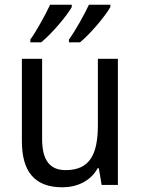

<svg xmlns="http://www.w3.org/2000/svg" viewBox="-20 -786 599 816"><path d="M449 -756V-766H358C340 -727 302 -658 273 -618V-606H320C363 -641 428 -718 449 -756ZM285 -756V-766H193C174 -725 138 -659 109 -618V-606H155C201 -644 263 -717 285 -756ZM481 -536H396V-255C396 -129 361 -63 259 -63C191 -63 159 -106 159 -195V-536H73V-186C73 -56 128 10 245 10C307 10 365 -16 395 -71H400L412 0H481Z"/></svg>

Font: Noto Sans Bengali SemiCondensed
Style: Regular
Weight: 400
Width: 4
Designer: Jelle Bosma - Monotype Design Team
Foundry: Monotype Imaging Inc.
Version: Version 2.003